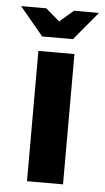

<svg xmlns="http://www.w3.org/2000/svg" viewBox="-92 -658 378 690"><g transform="rotate(5 96.5 -312.5)"><path d="M-44 -625H47L97 -582L147 -625H237L152 -523H41ZM32 -470H162V0H32Z"/></g></svg>

Font: Smooch Sans ExtraBold
Style: Regular
Weight: 800
Designer: Robert E. Leuschke
Foundry: Robert E. Leuschke
Version: Version 1.010